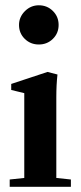

<svg xmlns="http://www.w3.org/2000/svg" viewBox="-20 -714 310 734"><path d="M52.7 -618.7Q52.7 -648.9 75.2 -671.4Q97.7 -693.8 128.4 -693.8Q160.2 -693.8 182.1 -672.1Q204.1 -650.4 204.1 -618.7Q204.1 -586.9 182.1 -565.4Q160.2 -543.9 128.4 -543.9Q96.7 -543.9 74.7 -565.4Q52.7 -586.9 52.7 -618.7ZM17.1 0V-27.8L72.8 -33.7V-357.9L22.9 -370.1V-393.1L161.6 -439L199.7 -429.2Q195.3 -390.6 195.3 -341.8V-33.7L251 -27.8V0Z"/></svg>

Font: Elstob 14pt
Style: Bold
Weight: 700
Designer: Peter S. Baker
Version: Version 1.015